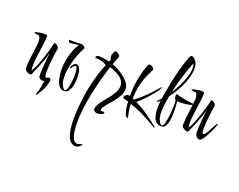

<svg xmlns="http://www.w3.org/2000/svg" viewBox="-175 -1072 2340 1877"><g transform="rotate(20 995.0 -133.0)"><path d="M221 135Q218 135 218 131Q218 126 222 119Q236 84 241.5 47Q247 10 254 -20Q246 -16 234 -16Q218 -16 204.5 -26Q191 -36 191 -58Q191 -107 194.5 -155.5Q198 -204 202.5 -242.5Q207 -281 209 -299Q199 -257 184 -215Q169 -173 154 -136.5Q139 -100 128 -75.5Q117 -51 115 -44Q111 -33 98 -33Q88 -33 75 -39Q62 -45 52.5 -53.5Q43 -62 42 -68Q41 -73 41 -79.5Q41 -86 41 -93Q41 -122 46 -170.5Q51 -219 62 -294Q68 -335 68 -360Q68 -386 62.5 -400Q57 -414 49 -421Q33 -421 16 -424.5Q-1 -428 -1 -433Q-1 -436 15.5 -441Q32 -446 55 -449.5Q78 -453 97 -453Q111 -453 119.5 -450Q128 -447 128 -439Q128 -411 123 -370.5Q118 -330 111.5 -285Q105 -240 100 -197Q95 -154 95 -120Q95 -108 96 -97.5Q97 -87 99 -79Q107 -81 119.5 -105.5Q132 -130 146.5 -168Q161 -206 175 -249Q189 -292 200 -331Q211 -370 216 -397Q217 -402 224 -402Q235 -402 248.5 -390.5Q262 -379 268 -365Q265 -353 260.5 -322Q256 -291 251.5 -251.5Q247 -212 244.5 -174.5Q242 -137 242 -111Q242 -87 245.5 -70.5Q249 -54 258 -54Q263 -54 268 -59.5Q273 -65 282 -65Q284 -65 286 -65Q288 -65 291 -64Q305 -60 305 -43Q305 -33 301 -20Q297 -7 294 6Q290 23 280 45Q270 67 258 87.5Q246 108 236 121.5Q226 135 221 135Z M467 7Q430 7 409.5 -22.5Q389 -52 380.5 -97Q372 -142 372 -187Q372 -258 391 -330Q410 -402 450 -466Q425 -461 396.5 -458.5Q368 -456 354 -455Q351 -455 346 -466.5Q341 -478 341 -481Q341 -482 342 -482Q354 -481 366.5 -480.5Q379 -480 392 -480Q412 -480 432.5 -481Q453 -482 473 -484Q484 -482 498 -472Q512 -462 512 -456V-455Q487 -413 466.5 -356.5Q446 -300 433.5 -240.5Q421 -181 421 -130Q421 -87 431 -59Q441 -31 453 -17Q465 -3 471 -3Q481 -3 488.5 -20.5Q496 -38 501.5 -64.5Q507 -91 510 -120.5Q513 -150 513 -174Q513 -188 511.5 -208.5Q510 -229 505 -245.5Q500 -262 489 -262Q476 -262 457 -232Q455 -228 451.5 -227Q448 -226 446 -226Q439 -226 439 -228Q453 -257 465.5 -269Q478 -281 489 -281Q509 -281 520.5 -266Q532 -251 537 -229.5Q542 -208 543.5 -187.5Q545 -167 545 -156Q545 -117 537 -79.5Q529 -42 512 -17.5Q495 7 467 7Z M850 102Q831 102 818 93.5Q805 85 805 67Q805 48 820 22Q835 -4 854 -28Q873 -52 884 -65Q922 -109 945.5 -150Q969 -191 969 -228Q969 -263 944.5 -292.5Q920 -322 864 -346Q852 -352 838.5 -357Q825 -362 811 -367Q788 -297 766.5 -217Q745 -137 728 -55Q711 27 701.5 105.5Q692 184 692 251Q692 290 695.5 323.5Q699 357 707 384Q718 422 733.5 435Q749 448 763 448Q773 448 781.5 444.5Q790 441 795 438Q803 434 809 434Q815 434 815 439Q815 441 812 446Q808 451 792 463.5Q776 476 753 476Q746 476 737.5 474Q729 472 720 467Q692 451 676.5 415.5Q661 380 654.5 331.5Q648 283 648 229Q648 162 654.5 95.5Q661 29 668 -19Q674 -65 687 -123.5Q700 -182 719 -245.5Q738 -309 763 -370Q743 -385 719.5 -392Q696 -399 675.5 -401Q655 -403 645 -403Q639 -404 641.5 -410.5Q644 -417 651 -423.5Q658 -430 665 -430Q723 -430 782 -414Q788 -426 793 -437Q787 -447 784.5 -457Q782 -467 782 -476Q782 -486 785 -492Q792 -511 798.5 -522.5Q805 -534 817 -530Q834 -525 847.5 -512Q861 -499 857 -486Q840 -448 824 -402Q879 -382 925.5 -350.5Q972 -319 1003 -280Q1026 -251 1026 -215Q1026 -182 1007.5 -146Q989 -110 958 -72Q949 -61 934 -44Q919 -27 903.5 -8.5Q888 10 877.5 26.5Q867 43 867 53Q867 64 880 65Q884 65 888.5 65.5Q893 66 898 65H900Q910 65 910 73Q910 81 900 88Q875 102 850 102Z M1142 42Q1124 42 1113.5 18Q1103 -6 1097.5 -41.5Q1092 -77 1090 -111Q1077 -115 1064.5 -118.5Q1052 -122 1041 -124Q1033 -125 1033 -134Q1033 -145 1045.5 -158Q1058 -171 1073 -171L1080 -170L1088 -167V-168Q1088 -247 1099 -314.5Q1110 -382 1122.5 -427Q1135 -472 1140 -481Q1145 -489 1149.5 -505.5Q1154 -522 1167 -522Q1187 -522 1201 -508Q1215 -494 1215 -489Q1203 -461 1188 -431Q1173 -401 1159 -363.5Q1145 -326 1135 -275Q1125 -224 1123 -154L1136 -148Q1173 -174 1212 -210Q1251 -246 1286.5 -284Q1322 -322 1348 -353Q1350 -355 1352 -355Q1355 -355 1355 -351Q1355 -349 1354 -347Q1336 -314 1304.5 -275Q1273 -236 1237 -199Q1201 -162 1167 -134Q1232 -103 1294.5 -60Q1357 -17 1413 29Q1420 35 1420 38Q1420 42 1416 42Q1413 42 1411 40Q1388 26 1344 1.5Q1300 -23 1250 -48Q1233 -56 1197.5 -71Q1162 -86 1123 -100Q1124 -57 1130.5 -22Q1137 13 1144 40Q1144 42 1142 42Z M1476 7Q1440 7 1419.5 -15.5Q1399 -38 1390.5 -73.5Q1382 -109 1382 -148Q1382 -167 1383.5 -187Q1385 -207 1387 -226Q1383 -222 1379 -218.5Q1375 -215 1370 -211Q1366 -207 1359 -207Q1352 -207 1352 -210Q1352 -211 1354 -213Q1363 -221 1372 -230.5Q1381 -240 1390 -251L1400 -312Q1410 -369 1423.5 -436.5Q1437 -504 1455.5 -573Q1474 -642 1497 -703Q1504 -720 1509.5 -731Q1515 -742 1525 -742Q1536 -742 1548 -733Q1560 -724 1566 -714H1567Q1591 -684 1591 -633Q1591 -584 1572 -524.5Q1553 -465 1521 -405.5Q1489 -346 1450 -296Q1430 -194 1430 -130Q1430 -83 1440 -55Q1450 -27 1462 -15Q1474 -3 1479 -3Q1491 -3 1499.5 -27.5Q1508 -52 1514 -89.5Q1520 -127 1523 -167Q1526 -207 1526 -238Q1526 -267 1523 -282Q1508 -291 1508 -322Q1508 -341 1514 -341H1516Q1517 -340 1519 -340H1520Q1520 -340 1520.5 -339.5Q1521 -339 1522 -339Q1537 -335 1561 -329.5Q1585 -324 1612 -319Q1639 -314 1661.5 -311Q1684 -308 1695 -308Q1699 -308 1701 -309Q1703 -310 1704 -310Q1707 -310 1707 -308Q1707 -303 1699 -298Q1692 -293 1672 -288Q1652 -283 1626.5 -280Q1601 -277 1576 -277Q1566 -277 1557 -276.5Q1548 -276 1540 -277Q1543 -258 1545 -230.5Q1547 -203 1547 -167Q1547 -127 1541.5 -86.5Q1536 -46 1520.5 -19.5Q1505 7 1476 7ZM1460 -344Q1491 -391 1516 -441.5Q1541 -492 1556.5 -540.5Q1572 -589 1572 -628Q1572 -642 1569.5 -655Q1567 -668 1562 -678Q1532 -605 1505.5 -516.5Q1479 -428 1460 -344Z M1872 1Q1855 1 1839.5 -15.5Q1824 -32 1824 -58Q1824 -107 1827.5 -155.5Q1831 -204 1835.5 -242.5Q1840 -281 1842 -299Q1832 -257 1817 -215Q1802 -173 1787 -136.5Q1772 -100 1761 -75.5Q1750 -51 1748 -44Q1744 -33 1731 -33Q1721 -33 1708 -39Q1695 -45 1685.5 -53.5Q1676 -62 1675 -68Q1674 -73 1674 -79.5Q1674 -86 1674 -93Q1674 -122 1679 -170.5Q1684 -219 1695 -294Q1701 -335 1701 -360Q1701 -386 1695.5 -400Q1690 -414 1682 -421Q1666 -421 1649 -424.5Q1632 -428 1632 -433Q1632 -436 1648.5 -441Q1665 -446 1688 -449.5Q1711 -453 1730 -453Q1744 -453 1752.5 -450Q1761 -447 1761 -439Q1761 -411 1756 -370.5Q1751 -330 1744.5 -285Q1738 -240 1733 -197Q1728 -154 1728 -120Q1728 -108 1729 -97.5Q1730 -87 1732 -79Q1740 -81 1752.5 -105.5Q1765 -130 1779.5 -168Q1794 -206 1808 -249Q1822 -292 1833 -331Q1844 -370 1849 -397Q1850 -402 1857 -402Q1868 -402 1881.5 -390.5Q1895 -379 1901 -365Q1898 -353 1893.5 -322Q1889 -291 1884.5 -251.5Q1880 -212 1877.5 -174.5Q1875 -137 1875 -111Q1875 -80 1880 -72Q1885 -64 1892 -64Q1900 -64 1910.5 -78Q1921 -92 1932 -113Q1943 -134 1954 -154.5Q1965 -175 1973.5 -189Q1982 -203 1987 -203Q1991 -203 1991 -198Q1991 -195 1988 -187Q1984 -177 1974.5 -154.5Q1965 -132 1952 -105.5Q1939 -79 1925 -55Q1911 -31 1897 -15Q1883 1 1872 1Z"/></g></svg>

Font: Comforter
Style: Regular
Weight: 400
Designer: Robert E. Leuschke
Foundry: Robert E. Leuschke
Version: Version 1.013; ttfautohint (v1.8.3)